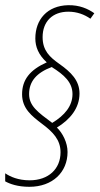

<svg xmlns="http://www.w3.org/2000/svg" viewBox="-39 -779 383 739"><path d="M74 -60C163 -60 221 -116 221 -194C221 -230 202 -267 180 -288C231 -319 267 -363 267 -419C267 -469 235 -501 188 -534C153 -559 125 -584 125 -636C125 -697 164 -734 224 -734C258 -734 286 -723 309 -707L324 -728C300 -745 267 -760 223 -759C143 -757 97 -704 97 -631C97 -599 109 -568 141 -539C76 -510 46 -472 46 -416C46 -361 84 -332 122 -303C165 -271 194 -241 194 -193C194 -129 148 -85 75 -85C31 -85 0 -99 -19 -112V-81C-1 -71 29 -60 74 -60ZM162 -306C107 -347 73 -371 73 -417C73 -466 102 -499 160 -521C208 -491 240 -462 240 -417C240 -371 210 -335 162 -306Z"/></svg>

Font: Noto Sans ExtraCondensed Thin
Style: Italic
Weight: 100
Width: 2
Italic angle: -12°
Designer: Monotype Design Team
Foundry: Monotype Imaging Inc.
Version: Version 2.013